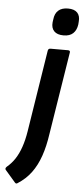

<svg xmlns="http://www.w3.org/2000/svg" viewBox="-114 -733 422 961"><g transform="rotate(5 97.0 -252.5)"><path d="M105 -481Q107 -492 118 -492H206Q218 -492 216 -481L150 -67Q141 -4 124 45Q107 94 80 130.5Q53 167 12 193Q5 198 -1 191L-52 132Q-58 125 -49 116Q-25 96 -8 70Q9 44 21 9Q33 -26 40 -70ZM177 -564Q145 -564 129.5 -580Q114 -596 117 -625L119 -639Q122 -669 139.5 -684.5Q157 -700 188 -700Q220 -700 235 -684Q250 -668 247 -639L246 -625Q242 -596 225 -580Q208 -564 177 -564Z"/></g></svg>

Font: Sofia Sans Semi Condensed
Style: Bold Italic
Weight: 700
Italic angle: -9°
Version: Version 4.100